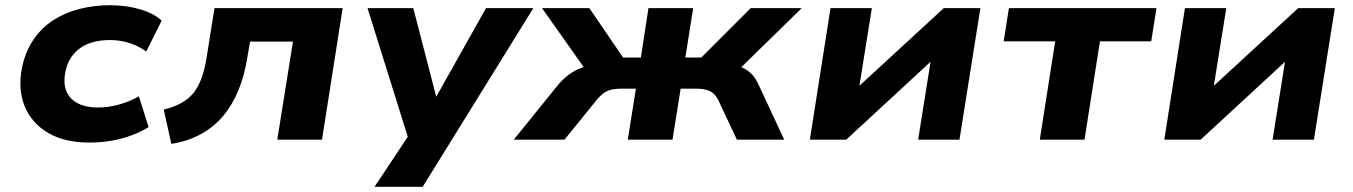

<svg xmlns="http://www.w3.org/2000/svg" viewBox="-20 -534 5173 734"><path d="M321 11Q227 11 164 -26Q101 -63 74.5 -127.5Q48 -192 64 -275Q77 -337 108 -382.5Q139 -428 184 -457Q229 -486 284.5 -500Q340 -514 401 -514Q464 -514 517 -498Q570 -482 598 -455L539 -337Q511 -358 474.5 -369.5Q438 -381 401 -381Q368 -381 339.5 -374Q311 -367 289 -352Q267 -337 251.5 -314Q236 -291 230 -259Q217 -194 251 -158.5Q285 -123 355 -123Q394 -123 435.5 -134.5Q477 -146 511 -166L548 -48Q521 -31 485.5 -17.5Q450 -4 408.5 3.5Q367 11 321 11Z M635 16 606 -115Q646 -125 674.5 -141Q703 -157 721.5 -181Q740 -205 752 -239.5Q764 -274 771 -321L800 -503H1290L1211 0H1040L1100 -375H936L926 -317Q915 -246 891.5 -189Q868 -132 832.5 -90Q797 -48 747.5 -21Q698 6 635 16Z M1412 180 1552 -31 1554 37 1385 -503H1560L1648 -163H1647L1838 -503H2019L1596 180Z M1944 0 2109 -204Q2130 -230 2153 -247.5Q2176 -265 2204.5 -275.5Q2233 -286 2267 -289L2238 -240L2052 -503H2233L2362 -314H2430L2459 -503H2630L2600 -314H2661L2850 -503H3045L2776 -240L2761 -290Q2791 -286 2813 -277.5Q2835 -269 2852 -252.5Q2869 -236 2882 -206L2978 0H2797L2728 -147Q2719 -166 2708 -176Q2697 -186 2681 -190.5Q2665 -195 2640 -195H2582L2551 0H2380L2411 -195H2355Q2331 -195 2314.5 -190.5Q2298 -186 2284.5 -175.5Q2271 -165 2257 -147L2138 0Z M3076 0 3155 -503H3313L3263 -191H3249L3588 -503H3728L3648 0H3490L3540 -314H3555L3215 0Z M3955 0 4014 -376H3817L3837 -503H4401L4381 -376H4185L4126 0Z M4431 0 4510 -503H4668L4618 -191H4604L4943 -503H5083L5003 0H4845L4895 -314H4910L4570 0Z"/></svg>

Font: Nunito Sans 7pt SemiExpanded ExtraBold
Style: Italic
Weight: 800
Width: 6
Italic angle: -9°
Designer: Vernon Adams
Foundry: Vernon Adams
Version: Version 3.101;gftools[0.9.27]